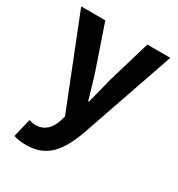

<svg xmlns="http://www.w3.org/2000/svg" viewBox="-185 -678 944 1021"><g transform="rotate(30 287.0 -167.5)"><path d="M128 225C253 225 313 149 362 17L561 -560H420L343 -300C330 -248 316 -194 303 -142H298C282 -196 268 -250 251 -300L162 -560H14L232 -10L222 23C206 72 174 108 117 108C104 108 88 104 78 101L51 214C73 221 95 225 128 225Z"/></g></svg>

Font: Genne Gothic Bold
Style: Regular
Weight: 700
Designer: Ryoko NISHIZUKA (kana & ideographs); Paul D. Hunt (Latin, Greek & Cyrillic); Wenlong ZHANG (bopomofo); Sandoll Communica
Foundry: Adobe Systems Incorporated
Version: Version 1.004;PS 1.004;hotconv 16.6.51;makeotf.lib2.5.65220